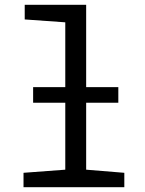

<svg xmlns="http://www.w3.org/2000/svg" viewBox="-20 -780 603 800"><path d="M118 -352V-417H473V-352ZM78 0V-60L252 -73V-687L83 -699V-760H339V-73L498 -60V0Z"/></svg>

Font: Noto Sans Mono SemiCondensed
Style: Regular
Weight: 400
Width: 4
Designer: Monotype Design Team
Foundry: Monotype Imaging Inc.
Version: Version 2.010